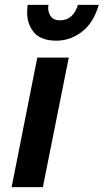

<svg xmlns="http://www.w3.org/2000/svg" viewBox="-20 -773 428 793"><path d="M213 -605Q150 -605 121 -638.5Q92 -672 92 -723L94 -753H180L179 -740Q179 -720 190.5 -704.5Q202 -689 228 -689Q282 -689 302 -753H388Q366 -678 318 -641.5Q270 -605 213 -605ZM157 0H28L134 -535H264Z"/></svg>

Font: Argentum Sans Medium
Style: Italic
Weight: 500
Italic angle: -11°
Designer: Julieta Ulanovsky (font), Cristiano Sobral (main changes and remaster)
Foundry: Julieta Ulanovsky (font), Cristiano Sobral (main changes and remaster)
Version: Version 2.007;June 15, 2022;FontCreator 14.0.0.2814 64-bit; 